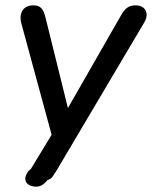

<svg xmlns="http://www.w3.org/2000/svg" viewBox="-20 -515 568 718"><path d="M104 182C126 186 141 179 158 158C171 155 178 145 182 137L189 127L520 -432C539 -465 524 -495 487 -495C462 -495 448 -484 434 -460L234 -111L150 -450C142 -483 131 -495 104 -495C68 -495 49 -467 60 -427L173 -11L99 111C97 116 92 120 87 124C66 150 72 176 104 182Z"/></svg>

Font: SN Pro Medium
Style: Italic
Weight: 400
Italic angle: -9°
Designer: Tobias Whetton
Foundry: Supernotes
Version: Version 1.001;Glyphs 3.2 (3249)